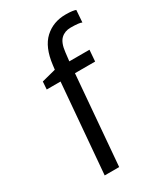

<svg xmlns="http://www.w3.org/2000/svg" viewBox="-238 -926 1048 1204"><g transform="rotate(-30 285.5 -324.5)"><path d="M106 -474.6 109.9 -530.3 211.9 -556.6 215.8 -587.9Q230.5 -710 291.7 -766.4Q353 -822.8 442.9 -822.8Q472.2 -822.8 490.5 -820.1Q508.8 -817.4 516.1 -814L509.8 -726.6Q502.4 -731 481.7 -733.4Q460.9 -735.8 429.2 -735.8Q386.7 -735.8 359.1 -709.7Q331.5 -683.6 324.2 -619.1L316.9 -556.6H462.9L456.5 -474.6H310.5L256.3 173.8H151.4L206.1 -474.6Z"/></g></svg>

Font: Merriweather Sans
Style: Regular
Weight: 400
Designer: Eben Sorkin
Foundry: Eben Sorkin
Version: Version 1.006; ttfautohint (v1.4.1) -l 6 -r 50 -G 0 -x 11 -H